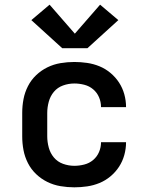

<svg xmlns="http://www.w3.org/2000/svg" viewBox="-20 -793 640 821"><path d="M298 8Q268 8 238.5 3Q209 -2 182.5 -15Q156 -28 134.5 -48.5Q113 -69 99.5 -95.5Q86 -122 80.5 -151Q75 -180 75 -210V-310Q75 -340 80.5 -369Q86 -398 99.5 -424.5Q113 -451 134.5 -471.5Q156 -492 182.5 -505Q209 -518 238.5 -523Q268 -528 298 -528Q325 -528 352.5 -524Q380 -520 405.5 -509.5Q431 -499 452.5 -481Q474 -463 489 -440Q504 -417 511.5 -390Q519 -363 519 -335Q519 -335 519 -335Q519 -335 519 -335H412Q412 -335 412 -335Q412 -335 412 -335Q412 -357 403.5 -377Q395 -397 378.5 -411Q362 -425 340.5 -430.5Q319 -436 298 -436Q273 -436 249.5 -427.5Q226 -419 210.5 -400.5Q195 -382 188.5 -358Q182 -334 182 -310V-210Q182 -186 188.5 -162Q195 -138 210.5 -119.5Q226 -101 249.5 -92.5Q273 -84 298 -84Q319 -84 340.5 -89.5Q362 -95 378.5 -109Q395 -123 403.5 -143Q412 -163 412 -185Q412 -185 412 -185Q412 -185 412 -185H519Q519 -185 519 -185Q519 -185 519 -185Q519 -157 511.5 -130Q504 -103 489 -80Q474 -57 452.5 -39Q431 -21 405.5 -10.5Q380 0 352.5 4Q325 8 298 8ZM354 -587H246L114 -707L192 -773L300 -649L408 -773L486 -707Z"/></svg>

Font: Zed Mono Semibold Extended
Style: Regular
Weight: 600
Width: 7
Monospace: yes
Designer: Belleve Invis
Foundry: Belleve Invis
Version: Version 1.0.0; ttfautohint (v1.8.4)